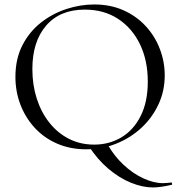

<svg xmlns="http://www.w3.org/2000/svg" viewBox="-20 -656 806 859"><path d="M463 -7.2Q491.4 42.6 532.8 81.3Q574.2 120 620.8 141.7Q667.4 163.4 709.2 163.4Q717.8 163.4 727.9 162.5Q738 161.6 745 160.6Q748 158.8 749.5 164.2Q751 169.6 749 170.6Q727 175.6 705.4 179.1Q683.8 182.6 664 182.6Q617.8 182.6 565.8 161.5Q513.8 140.4 464.9 99Q416 57.6 377.4 -2ZM366 12Q294 12 235.5 -13.5Q177 -39 135.5 -84Q94 -129 71.5 -187.5Q49 -246 49 -312Q49 -393 80.5 -454Q112 -515 164 -555.5Q216 -596 278 -616Q340 -636 401 -636Q475 -636 533.5 -609.5Q592 -583 633 -538Q674 -493 695.5 -436Q717 -379 717 -319Q717 -249 689 -189Q661 -129 612.5 -84Q564 -39 500.5 -13.5Q437 12 366 12ZM401.4 -9Q468.6 -9 523 -41.4Q577.4 -73.8 609.3 -137Q641.2 -200.2 641.2 -290.8Q641.2 -385.2 606.4 -457.6Q571.6 -530 508.4 -571.5Q445.2 -613 359.4 -613Q248.4 -613 186.6 -541.6Q124.8 -470.2 124.8 -346.6Q124.8 -276 144.6 -214.5Q164.4 -153 201.3 -106.7Q238.2 -60.4 288.9 -34.7Q339.6 -9 401.4 -9Z"/></svg>

Font: Cormorant Garamond Light
Style: Regular
Weight: 300
Designer: Christian Thalmann (Catharsis Fonts)
Foundry: Catharsis Fonts
Version: Version 4.001